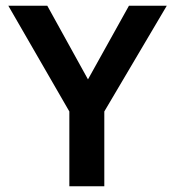

<svg xmlns="http://www.w3.org/2000/svg" viewBox="-20 -650 606 670"><path d="M145 -630 287 -373 430 -630H562L344 -261V0H222V-261L9 -630Z"/></svg>

Font: Mukta Malar SemiBold
Style: Regular
Weight: 600
Designer: Aadarsh Rajan, Girish Dalvi, Yashodeep Gholap
Foundry: Ek Type
Version: Version 2.538;PS 1.000;hotconv 16.6.51;makeotf.lib2.5.65220;